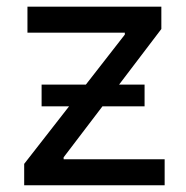

<svg xmlns="http://www.w3.org/2000/svg" viewBox="-20 -550 553 570"><path d="M51.8 -63.5 185.1 -234.4H103.5V-298.8H234.9L350.6 -447.3V-453.1H61.5V-530.3H459V-463.9L333.5 -298.8H409.2V-234.4H284.2L168.9 -83V-77.1H468.8V0H51.8Z"/></svg>

Font: Pretendard
Style: Regular
Weight: 400
Designer: Base glyphs from Inter by Rasmus Andersson; Hangeul glyphs from Noto Sans CJK(Source Han Sans) by Jang Soo-young and Kan
Foundry: Kil Hyung-jin
Version: Version 1.309